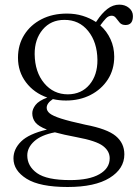

<svg xmlns="http://www.w3.org/2000/svg" viewBox="-20 -532 578 806"><path d="M338 -8.5Q430 9 466 39Q502 69 502 116Q502 176.5 440.2 214.8Q378.5 253 264 253Q147 253 91.8 218.5Q36.5 184 36.5 133Q36.5 93.5 68.8 61.8Q101 30 177 12Q141 -2 128.2 -18.5Q115.5 -35 115.5 -56.5Q115.5 -73.5 129 -91.2Q142.5 -109 178.5 -122.5Q122.5 -142 89 -186.5Q55.5 -231 55.5 -289.5Q55.5 -344 81.8 -385.8Q108 -427.5 154.2 -451.2Q200.5 -475 261 -475Q296.5 -475 327.2 -465.5Q358 -456 383 -439.5L386.5 -444.5Q407.5 -476.5 430.8 -494.5Q454 -512.5 481 -512.5Q505 -512.5 521.5 -498.8Q538 -485 538 -464.5Q538 -427 507 -427Q491 -427 482.5 -436.8Q474 -446.5 467 -456.2Q460 -466 449 -466Q435.5 -466 425 -455Q414.5 -444 401 -425.5Q428.5 -401 444 -367.2Q459.5 -333.5 459.5 -294Q459.5 -240 432.8 -198.5Q406 -157 360.2 -133.5Q314.5 -110 257 -110Q228.5 -110 202 -116Q176 -99 176 -79.5Q176 -66.5 188.8 -56Q201.5 -45.5 236.5 -34.2Q271.5 -23 338 -8.5ZM250 -448.5Q193.5 -448.5 159.2 -407.8Q125 -367 125.5 -304.5Q126.5 -229.5 165.5 -182.8Q204.5 -136 265 -136Q322 -136.5 355.8 -176.8Q389.5 -217 389 -281Q388 -355 350 -402Q312 -449 250 -448.5ZM94.5 120.5Q94.5 165.5 135.5 194.8Q176.5 224 274.5 224Q354.5 224 397.5 199.2Q440.5 174.5 440.5 132.5Q440.5 102 412 80.5Q383.5 59 302.5 44Q246.5 33.5 210.5 23.5Q153 34.5 123.8 61Q94.5 87.5 94.5 120.5Z"/></svg>

Font: Fraunces 9pt S000 Light
Style: Regular
Weight: 300
Version: Version 1.000; ttfautohint (v1.8.3)